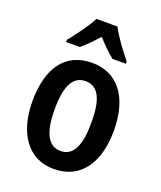

<svg xmlns="http://www.w3.org/2000/svg" viewBox="-143 -856 802 957"><g transform="rotate(20 258.0 -378.0)"><path d="M313 -766H202C181 -724 133 -659 99 -618V-606H171C197 -626 226 -657 257 -691C288 -657 317 -628 345 -606H416V-618C380 -662 336 -721 313 -766ZM474 -272C474 -454 389 -553 259 -553C113 -553 42 -445 42 -272C42 -106 118 10 256 10C404 10 474 -108 474 -272ZM160 -272C160 -394 190 -456 258 -456C326 -456 355 -394 355 -272C355 -151 326 -86 258 -86C190 -86 160 -152 160 -272Z"/></g></svg>

Font: Noto Sans Lao UI Cond SemBd
Style: Regular
Weight: 600
Width: 3
Designer: Monotype Design Team
Foundry: Monotype Imaging Inc.
Version: Version 2.000